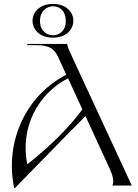

<svg xmlns="http://www.w3.org/2000/svg" viewBox="-20 -946 702 979"><path d="M553 0H652L340 -673C333 -688 325 -706 322 -722H119V-716H161C236 -716 258 -695 277 -654L318 -565C114 -460 3 -227 52 12L56 13C176 -109 296 -234 416 -354L540 -84C554 -54 563 -22 553 0ZM119 -108C81 -298 175 -469 327 -547L400 -388C328 -290 230 -196 119 -108ZM250 -754C319 -754 354 -797 354 -840C354 -883 319 -926 250 -926C181 -926 146 -883 146 -840C146 -797 181 -754 250 -754ZM251 -766C217 -766 184 -789 184 -839C184 -889 217 -914 251 -914C283 -914 315 -891 315 -842C318 -791 283 -766 251 -766Z"/></svg>

Font: Sinistre
Style: Regular
Weight: 400
Designer: Jules Durand
Foundry: Collletttivo
Version: Version 69.420;Glyphs 3.2 (3217)